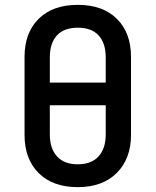

<svg xmlns="http://www.w3.org/2000/svg" viewBox="-20 -760 640 790"><path d="M300 10Q197 10 139 -48Q81 -106 81 -205V-526Q81 -625 139 -682.5Q197 -740 300 -740Q403 -740 461 -682.5Q519 -625 519 -526V-205Q519 -107 460.5 -48.5Q402 10 300 10ZM185 -420H415V-524Q415 -582 386 -614Q357 -646 300 -646Q243 -646 214 -614Q185 -582 185 -524ZM300 -84Q356 -84 385.5 -116.5Q415 -149 415 -207V-327H185V-207Q185 -149 214.5 -116.5Q244 -84 300 -84Z"/></svg>

Font: Pitagon Sans Mono SemiBold
Style: Regular
Weight: 600
Monospace: yes
Designer: Travis Tran
Foundry: Pitagon
Version: Version 1.001; ttfautohint (v1.8.4.7-5d5b);gftools[0.9.26]